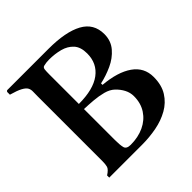

<svg xmlns="http://www.w3.org/2000/svg" viewBox="-183 -856 1010 1010"><g transform="rotate(-45 322.0 -350.5)"><path d="M388 -379V-368Q492 -359 550 -318.5Q608 -278 608 -207Q608 -147 582.5 -106.5Q557 -66 514.5 -42Q472 -18 419.5 -8Q367 2 312 2H68V-14Q96 -32 100 -47Q104 -62 104 -84V-566Q104 -587 104.5 -602Q105 -617 98.5 -629Q92 -641 71 -652.5Q50 -664 7 -676V-697L13 -703H321Q448 -703 516 -666Q584 -629 584 -550Q584 -500 554 -465Q524 -430 479 -409.5Q434 -389 388 -379ZM229 -604V-385Q337 -385 392.5 -426.5Q448 -468 448 -542Q448 -590 424.5 -615.5Q401 -641 363.5 -651Q326 -661 283 -661Q262 -661 242 -656Q232 -653 230.5 -640Q229 -627 229 -604ZM229 -347V-117Q229 -80 234 -60Q239 -40 270 -40Q326 -40 369.5 -60.5Q413 -81 438 -119Q463 -157 463 -209Q463 -236 450.5 -260Q438 -284 417 -304Q397 -323 365 -331.5Q333 -340 297 -343Q261 -346 229 -347Z"/></g></svg>

Font: Aref Ruqaa Ink
Style: Bold
Weight: 700
Designer: Abdullah Aref
Version: Version 1.005